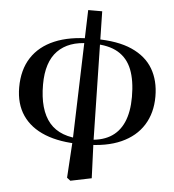

<svg xmlns="http://www.w3.org/2000/svg" viewBox="-61 -761 941 1040"><g transform="rotate(5 410.0 -240.5)"><path d="M341.2 209.3 353.8 6.8 376.1 -705.3H452.3L466.7 1.5L474.6 200.6L360.3 224.1ZM400 21.6Q285.1 21.6 204.7 -10.4Q124.4 -42.4 82.3 -104.3Q40.2 -166.2 40.2 -255.8Q40.2 -351.5 83 -417.6Q125.8 -483.7 207.2 -518.2Q288.5 -552.7 404.7 -552.7L395.1 -526Q285.9 -526 226.7 -465.5Q167.5 -404.9 167.5 -282.5Q167.5 -144.8 226 -75.6Q284.5 -6.5 408.5 -6.5ZM423.8 21.6 432.8 -6.5Q505.5 -6.5 554.5 -34.6Q603.5 -62.6 628.3 -118.4Q653.1 -174.2 653.1 -256.9Q653.1 -346.2 629.7 -405.7Q606.2 -465.3 554.7 -495.7Q503.1 -526 419.4 -526L428.7 -552.7Q550.4 -552.7 627.8 -518.1Q705.2 -483.5 742.4 -420.2Q779.6 -356.8 779.6 -270.2Q779.6 -180.6 738.4 -114.9Q697.2 -49.3 618.1 -13.9Q538.9 21.6 423.8 21.6Z"/></g></svg>

Font: Noto Serif KR
Style: Regular
Weight: 200
Designer: Ryoko NISHIZUKA 西塚涼子 (kana & ideographs); Frank Grießhammer (Latin, Greek & Cyrillic); Wenlong ZHANG 张文龙 (bopomofo); San
Foundry: Adobe
Version: Version 2.001;hotconv 1.1.0;makeotfexe 2.6.0